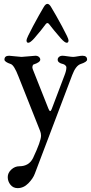

<svg xmlns="http://www.w3.org/2000/svg" viewBox="-20 -711 470 992"><path d="M216 -586Q196 -558 156 -512Q136 -490 126 -490Q117 -490 117 -503Q117 -513 150.5 -575.5Q184 -638 205 -673Q215 -691 225 -691Q235 -691 245 -673Q267 -637 300.5 -575Q334 -513 334 -503Q334 -490 325 -490Q315 -490 295 -512Q251 -563 234 -586Q225 -598 216 -586ZM187 -35 75 -317Q53 -374 36 -380Q3 -391 3 -403Q3 -423 27 -423Q34 -423 58.5 -420Q83 -417 91 -417Q99 -417 127.5 -420Q156 -423 163 -423Q174 -423 181 -417Q188 -411 188 -403Q188 -389 154 -378Q150 -377 148 -369.5Q146 -362 149 -354L230 -150Q239 -126 247 -147L313 -321Q323 -346 323 -362Q323 -369 317 -374Q311 -379 306 -380Q278 -386 278 -403Q278 -411 285 -417Q292 -423 303 -423Q310 -423 330 -420Q350 -417 358 -417Q365 -417 381.5 -420Q398 -423 406 -423Q430 -423 430 -403Q430 -391 396 -380Q371 -371 353 -323L160 186Q151 211 126.5 236Q102 261 71 261Q48 261 34 243.5Q20 226 20 204Q20 182 38.5 165Q57 148 80 148Q130 148 151 105Q192 18 192 -10Q192 -23 187 -35Z"/></svg>

Font: EB Garamond 08
Style: Regular
Weight: 400
Version: Version 0.016 ; ttfautohint (v1.5)